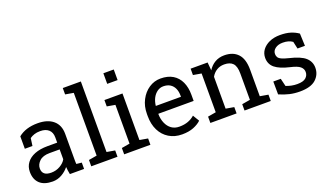

<svg xmlns="http://www.w3.org/2000/svg" viewBox="-71 -1254 3005 1756"><g transform="rotate(-20 1431.0 -376.0)"><path d="M207 10.3Q124.5 10.3 81.5 -30Q38.6 -70.3 38.6 -143.6Q38.6 -194.3 66.4 -231.4Q93.8 -269 146 -289.6Q198.2 -310.1 271 -310.1H365.2V-361.8Q365.2 -409.7 336.2 -436Q307.1 -462.4 254.4 -462.4Q221.2 -462.4 196.8 -454.3Q172.4 -446.3 152.3 -432.1L142.1 -358.4H67.9V-479.5Q139.6 -538.1 255.9 -538.1Q352.1 -538.1 406.7 -492.2Q461.4 -446.3 461.4 -360.8V-106.4Q461.4 -96.2 461.7 -86.4Q461.9 -76.7 462.9 -66.9L514.2 -61.5V0H376Q367.7 -40 365.7 -72.8Q337.9 -37.1 296.1 -13.4Q254.4 10.3 207 10.3ZM221.2 -70.3Q269 -70.3 308.6 -93.3Q348.1 -116.2 365.2 -148.4V-244.1H267.6Q201.2 -244.1 168 -212.4Q134.8 -180.7 134.8 -141.6Q134.8 -70.3 221.2 -70.3Z M584 -699.7V-761.7H759.8V-75.2L839.4 -61.5V0H584V-61.5L663.6 -75.2V-686Z M1080.1 -761.7V-658.7H979V-761.7ZM904.3 -466.3V-528.3H1080.1V-75.2L1159.7 -61.5V0H904.3V-61.5L983.9 -75.2V-452.6Z M1466.8 10.3Q1393.6 10.3 1339.4 -23.4Q1285.2 -56.6 1255.6 -116.2Q1226.1 -175.8 1226.1 -253.9V-275.4Q1226.1 -351.1 1257.3 -410.2Q1288.1 -469.7 1339.6 -503.9Q1391.1 -538.1 1452.1 -538.1Q1523.4 -538.1 1571.8 -508.8Q1619.6 -479.5 1644 -426.5Q1668.5 -373.5 1668.5 -301.8V-241.7H1325.7L1324.2 -239.3Q1324.7 -189.5 1342.3 -149.4Q1359.4 -109.9 1390.9 -87.4Q1422.4 -64.9 1466.8 -64.9Q1515.6 -64.9 1552.5 -78.9Q1589.4 -92.8 1616.2 -117.2L1653.8 -54.7Q1625.5 -27.3 1578.9 -8.5Q1532.2 10.3 1466.8 10.3ZM1327.6 -319.3 1328.6 -316.9H1572.3V-329.6Q1572.3 -368.2 1559.1 -397.9Q1545.4 -428.2 1518.8 -445.3Q1492.2 -462.4 1452.1 -462.4Q1420.4 -462.4 1393.6 -443.8Q1338.9 -404.3 1327.6 -319.3Z M1918.9 -385.3V-75.2L1998.5 -61.5V0H1743.2V-61.5L1822.8 -75.2V-452.6L1743.2 -466.3V-528.3H1908.7L1915.5 -449.7Q1941.9 -491.7 1981.7 -514.9Q2021.5 -538.1 2072.3 -538.1Q2157.7 -538.1 2204.6 -488Q2251.5 -438 2251.5 -333.5V-75.2L2331.1 -61.5V0H2075.7V-61.5L2155.3 -75.2V-331.5Q2155.3 -401.4 2127.7 -430.7Q2100.1 -460 2043.5 -460Q2002 -460 1970 -439.9Q1938 -419.9 1918.9 -385.3Z M2612.8 10.3Q2559.6 10.3 2513.2 -0.5Q2466.8 -11.2 2414.6 -33.7L2413.6 -159.2H2486.3L2504.4 -83.5Q2556.2 -62 2612.8 -62Q2671.4 -62 2696.8 -84.5Q2722.2 -106.9 2722.2 -140.1Q2722.2 -171.4 2696.5 -193.1Q2670.9 -214.8 2603.5 -230Q2507.8 -252 2462.6 -288.8Q2417.5 -325.7 2417.5 -387.2Q2417.5 -430.2 2442.4 -464.4Q2467.3 -498 2511.7 -518.1Q2556.2 -538.1 2615.2 -538.1Q2675.3 -538.1 2718 -524.4Q2760.7 -510.7 2792.5 -487.8L2797.4 -367.2H2725.1L2709.5 -437.5Q2673.8 -463.9 2615.2 -463.9Q2570.3 -463.9 2542.2 -442.9Q2514.2 -421.9 2514.2 -390.1Q2514.2 -372.1 2522.5 -357.9Q2531.2 -342.8 2557.6 -331.5Q2584 -320.3 2620.6 -311.5Q2731 -285.6 2774.7 -245.6Q2818.4 -205.6 2818.4 -147Q2818.4 -80.1 2768.8 -34.9Q2719.2 10.3 2612.8 10.3Z"/></g></svg>

Font: Suwannaphum
Style: Regular
Weight: 400
Designer: Danh Hong
Version: Version 8.002; ttfautohint (v1.8.3)